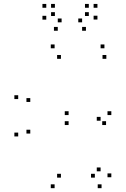

<svg xmlns="http://www.w3.org/2000/svg" viewBox="-20 -972 660 1002"><path d="M510 10V-10H490V10ZM561 -47V-67H541V-47ZM561 -371.5V-391.5H541V-371.5ZM338 -371.5V-391.5H318V-371.5ZM338 -319.5V-339.5H318V-319.5ZM533.5 -319.5V-339.5H513.5V-319.5ZM505 -342V-362H485V-342ZM505 -78V-98H485V-78ZM475 -45V-65H455V-45ZM298 -45V-65H278V-45ZM138 -275V-295H118V-275ZM138 -440V-460H118V-440ZM298 -665V-685H278V-665ZM535 -665V-685H515V-665ZM525 -720V-740H505V-720ZM265 -720V-740H245V-720ZM75 -455V-475H55V-455ZM75 -260V-280H55V-260ZM265 10V-10H245V10ZM428.5 -811.5V-831.5H408.5V-811.5ZM488.5 -870V-890H468.5V-870ZM488.5 -931.5V-951.5H468.5V-931.5ZM443.5 -931.5V-951.5H423.5V-931.5ZM443.5 -888.5V-908.5H423.5V-888.5ZM408.5 -855.5V-875.5H388.5V-855.5ZM301.5 -855.5V-875.5H281.5V-855.5ZM266.5 -888.5V-908.5H246.5V-888.5ZM266.5 -931.5V-951.5H246.5V-931.5ZM221.5 -931.5V-951.5H201.5V-931.5ZM221.5 -869.5V-889.5H201.5V-869.5ZM281.5 -811.5V-831.5H261.5V-811.5Z"/></svg>

Font: Monaspace Krypton Dots Var
Style: Regular
Weight: 400
Designer: Riley Cran and the Lettermatic Team
Version: Version 1.100 (Monaspace Krypton Dots)